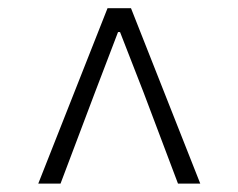

<svg xmlns="http://www.w3.org/2000/svg" viewBox="-20 -762 574 463"><path d="M72.3 -319.3 239.3 -742.2H295.9L462.9 -319.3H409.2L326.2 -539.1L269.5 -684.6H264.6L209 -539.1L126 -319.3Z"/></svg>

Font: Gen Shin Gothic Light
Style: Regular
Weight: 200
Designer: [Source Han Sans]
Ryoko NISHIZUKA  (kana & ideographs); Paul D. Hunt (Latin, Greek & Cyrillic); Wenlong ZHANG  (bopomofo
Version: Version 1.002.20150607